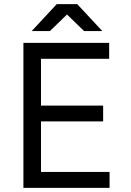

<svg xmlns="http://www.w3.org/2000/svg" viewBox="-20 -907 632 927"><path d="M93 0V-700H507V-623H178V-397H478V-321H178V-77H509V0ZM386 -757 255 -884V-887H353L474 -757ZM133 -757 254 -887H352V-884L221 -757Z"/></svg>

Font: Figtree
Style: Regular
Weight: 400
Designer: Erik Kennedy
Foundry: Erik Kennedy
Version: Version 2.002